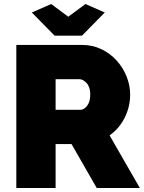

<svg xmlns="http://www.w3.org/2000/svg" viewBox="-20 -933 715 953"><path d="M61 0V-710H387Q439 -710 483 -689Q527 -668 559 -632.5Q591 -597 608.5 -553Q626 -509 626 -464Q626 -403 599 -349Q572 -295 524 -261L674 0H460L335 -218H256V0ZM256 -388H379Q397 -388 412.5 -408Q428 -428 428 -464Q428 -501 410 -520.5Q392 -540 374 -540H256ZM234 -913 319 -850 404 -913 500 -871 387 -756H251L138 -871Z"/></svg>

Font: Raleway Black
Style: Regular
Weight: 900
Designer: Matt McInerney, Pablo Impallari, Rodrigo Fuenzalida
Foundry: Matt McInerney, Pablo Impallari, Rodrigo Fuenzalida
Version: Version 4.026